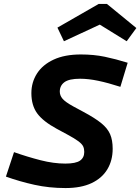

<svg xmlns="http://www.w3.org/2000/svg" viewBox="-20 -940 711 973"><path d="M311 -111Q364 -111 385.5 -126Q407 -141 407 -170Q407 -186 401.5 -198Q396 -210 377.5 -224Q359 -238 320 -259L268 -287Q198 -325 168.5 -365.5Q139 -406 139 -468Q139 -523 167.5 -567.5Q196 -612 252 -638Q308 -664 390 -664Q455 -664 510.5 -652.5Q566 -641 627 -622L590 -500Q528 -520 478 -530.5Q428 -541 386 -541Q330 -541 306.5 -523.5Q283 -506 283 -476Q283 -456 297 -439.5Q311 -423 351 -401L403 -373Q461 -342 493 -316Q525 -290 538 -260Q551 -230 551 -186Q551 -127 524 -82Q497 -37 444 -12Q391 13 312 13Q229 13 154.5 -3.5Q80 -20 10 -45L51 -169Q119 -145 185.5 -128Q252 -111 311 -111ZM271 -800 480 -920H509L496 -820L304 -731ZM671 -798 622 -731 478 -820 493 -920H522Z"/></svg>

Font: Intel One Mono Light
Style: Italic
Weight: 300
Italic angle: -16°
Monospace: yes
Designer: Fred Shallcrass
Foundry: Frere-Jones Type LLC
Version: Version 1.004